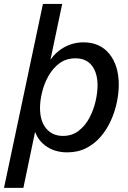

<svg xmlns="http://www.w3.org/2000/svg" viewBox="-43 -752 641 963"><path d="M-22.9 190.4 172.4 -732.4H269L204.6 -426.8L198.2 -435.1Q231.4 -488.3 277.3 -513.9Q323.2 -539.6 375.5 -539.6Q459 -539.6 505.9 -481.2Q552.7 -422.9 552.7 -327.1Q552.7 -285.2 543 -238.5Q533.2 -191.9 513.2 -147.5Q493.2 -103 462.6 -67.1Q432.1 -31.2 390.1 -9.5Q348.1 12.2 294.4 12.2Q228.5 12.2 182.9 -22.7Q137.2 -57.6 124.5 -120.1L139.2 -120.6L74.2 190.4ZM272.5 -70.3Q318.4 -70.3 351.3 -95.7Q384.3 -121.1 405.3 -160.6Q426.3 -200.2 436.3 -243.9Q446.3 -287.6 446.3 -323.7Q446.3 -385.3 418.2 -422.4Q390.1 -459.5 335.4 -459.5Q289.1 -459.5 255.6 -434.8Q222.2 -410.2 200.4 -371.6Q178.7 -333 168.2 -290Q157.7 -247.1 157.7 -210.4Q157.7 -143.6 189.2 -106.9Q220.7 -70.3 272.5 -70.3Z"/></svg>

Font: Schibsted Grotesk Medium
Style: Italic
Weight: 500
Italic angle: -12°
Designer: Bakken & Baeck AS, Henrik Kongsvoll
Foundry: Schibsted ASA
Version: Version 1.100;gftools[0.9.25]